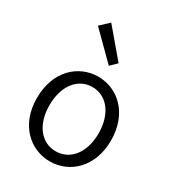

<svg xmlns="http://www.w3.org/2000/svg" viewBox="-206 -982 1014 1114"><g transform="rotate(30 301.0 -425.0)"><path d="M301 13C433 13 549 -91 549 -269C549 -450 433 -554 301 -554C169 -554 53 -450 53 -269C53 -91 169 13 301 13ZM301 -55C204 -55 137 -141 137 -269C137 -398 204 -485 301 -485C399 -485 466 -398 466 -269C466 -141 399 -55 301 -55ZM321 -639 363 -680 208 -863 150 -809Z"/></g></svg>

Font: Noto Sans KR DemiLight
Style: Regular
Weight: 350
Designer: Ryoko NISHIZUKA 西塚涼子 (kana, bopomofo & ideographs); Paul D. Hunt (Latin, Greek & Cyrillic); Sandoll Communications 산돌커뮤니
Foundry: Adobe
Version: Version 2.004;hotconv 1.0.118;makeotfexe 2.5.65603